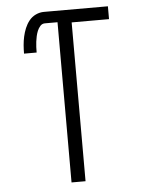

<svg xmlns="http://www.w3.org/2000/svg" viewBox="-53 -777 605 819"><g transform="rotate(-5 250.0 -367.5)"><path d="M220 0V-686H166Q154 -686 146 -677Q138 -668 133.5 -657Q129 -646 126.5 -634.5Q124 -623 122.5 -611.5Q121 -600 120.5 -588.5Q120 -577 120 -565H66Q66 -583 67.5 -601.5Q69 -620 73 -638Q77 -656 84 -673Q91 -690 102.5 -704.5Q114 -719 131 -727Q148 -735 166 -735H440V-680H280V0Z"/></g></svg>

Font: Iosevka Light
Style: Regular
Weight: 300
Monospace: yes
Designer: Belleve Invis
Foundry: Belleve Invis
Version: Version 32.5.0; ttfautohint (v1.8.4)